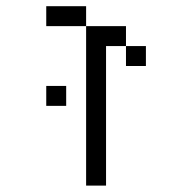

<svg xmlns="http://www.w3.org/2000/svg" viewBox="-20 -582 540 602"><path d="M187.5 -250V-312.5H125V-250ZM437.5 -375V-437.5H375V-375ZM250 -500Q250 -500 250 0H312.5V-437.5H375V-500ZM250 -500V-562.5H125V-500Z"/></svg>

Font: UnifontExMono
Style: Regular
Weight: 500
Version: Version 15.0.06